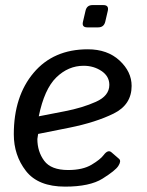

<svg xmlns="http://www.w3.org/2000/svg" viewBox="-20 -711 566 740"><path d="M316.4 -605.5Q294.4 -605.5 299.8 -627.4L309.6 -669.4Q314.5 -691.4 336.4 -691.4H378.4Q400.4 -691.4 395.5 -669.4L385.7 -627.4Q380.4 -605.5 358.4 -605.5ZM33.2 -193.4Q33.2 -339.8 109.6 -430.4Q186 -521 318.4 -521Q394 -521 440.7 -477.8Q487.3 -434.6 487.3 -379.9Q487.3 -307.6 418.2 -273.4Q349.1 -239.3 247.1 -218.8L127 -194.8Q124 -176.3 124 -175.3Q124 -127 150.4 -91.3Q176.8 -55.7 242.7 -55.7Q298.8 -55.7 333 -76.2Q367.2 -96.7 379.4 -113.3Q396.5 -136.2 410.2 -123.5L439 -98.6Q448.2 -90.3 436 -71.3Q424.8 -53.7 375.5 -22.7Q326.2 8.3 231 8.3Q127 8.3 80.1 -52Q33.2 -112.3 33.2 -193.4ZM129.4 -262.7 229.5 -282.2Q297.9 -295.4 349.6 -318.6Q401.4 -341.8 401.4 -383.8Q401.4 -417 371.3 -437.3Q341.3 -457.5 302.2 -457.5Q243.2 -457.5 197 -412.6Q150.9 -367.7 129.4 -262.7Z"/></svg>

Font: Istok Web
Style: BoldItalic
Weight: 700
Italic angle: -13°
Designer: Andrey V. Panov
Foundry: Andrey V. Panov
Version: Version 1.0.2g